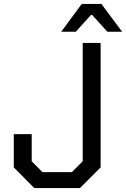

<svg xmlns="http://www.w3.org/2000/svg" viewBox="-20 -955 640 975"><path d="M291 -794 395 -935H495L600 -794H525L448 -879H442L365 -794ZM154 0 50 -105V-274H141V-136L196 -81H345L400 -136V-737H491V-105L386 0Z"/></svg>

Font: Tomorrow
Style: Regular
Weight: 400
Designer: Tony de Marco, Monica Rizzolli
Foundry: Just in Type
Version: Version 2.002